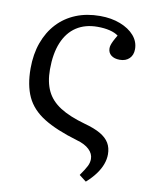

<svg xmlns="http://www.w3.org/2000/svg" viewBox="-98 -787 856 1071"><g transform="rotate(10 329.5 -252.0)"><path d="M462.9 210 422.9 179.2Q449.7 141.1 459.5 121.1Q469.2 101.1 469.2 81.1Q469.2 51.3 444.6 27.6Q419.9 3.9 374 -8.8Q252 -44.9 180.9 -89.4Q109.9 -133.8 79.8 -199Q49.8 -264.2 49.8 -358.9Q49.8 -439.9 73.5 -505.4Q97.2 -570.8 140.6 -617.4Q184.1 -664.1 245.1 -689Q306.2 -713.9 381.8 -713.9Q445.8 -713.9 496.3 -694.3Q546.9 -674.8 575.9 -641.4Q605 -607.9 605 -564.9Q605 -531.7 585 -512Q564.9 -492.2 530.8 -492.2Q500 -492.2 481.9 -506.6Q463.9 -521 463.9 -545.9Q463.9 -554.7 467 -564.9Q470.2 -575.2 477.1 -589.1Q483.9 -603 496.1 -623Q477.1 -637.2 447 -644.5Q417 -651.9 377.9 -651.9Q308.1 -651.9 258.5 -619.4Q209 -586.9 183.1 -524.4Q157.2 -461.9 157.2 -372.1Q157.2 -300.3 181.2 -250.2Q205.1 -200.2 258.5 -166Q312 -131.8 400.9 -106.9Q457 -91.8 491.5 -71.8Q525.9 -51.8 542 -24.9Q558.1 2 558.1 39.1Q558.1 66.9 547.6 95.5Q537.1 124 516.1 152.6Q495.1 181.2 462.9 210Z"/></g></svg>

Font: Literata
Style: Regular
Weight: 400
Designer: Latin by Veronika Burian and Jose Scaglione. Greek by Irene Vlachou. Cyrillic by Vera Evstafieva.
Foundry: TypeTogether
Version: Version 3.002